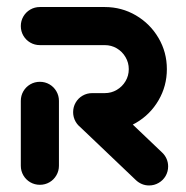

<svg xmlns="http://www.w3.org/2000/svg" viewBox="-20 -539 542 560"><path d="M96.3 0Q81.1 0 68.3 -7.4Q55.6 -14.8 48.1 -27.6Q40.7 -40.4 40.7 -55.6V-244.8Q40.7 -260 48.1 -272.8Q55.6 -285.6 68.3 -293Q81.1 -300.4 96.3 -300.4Q111.5 -300.4 124.3 -293Q137 -285.6 144.4 -272.8Q151.9 -260 151.9 -244.8V-55.6Q151.9 -40.4 144.4 -27.6Q137 -14.8 124.3 -7.4Q111.5 0 96.3 0ZM470.4 -53.7Q470.4 -38.5 463 -25.7Q455.6 -13 442.8 -5.6Q430 1.9 414.8 1.9Q403.7 1.9 393.9 -2.2Q384.1 -6.3 376.3 -13.7L210.7 -171.5Q202.6 -179.6 198 -189.8Q193.3 -200 193.3 -211.9Q193.3 -227 200.7 -239.8Q208.1 -252.6 220.9 -260Q233.7 -267.4 248.9 -267.4Q259.6 -267.4 269.6 -263.3Q279.6 -259.3 287 -252.2L453.3 -93.7Q461.5 -85.9 465.9 -75.6Q470.4 -65.2 470.4 -53.7ZM193.3 -211.9Q193.3 -227 200.7 -239.8Q208.1 -252.6 220.9 -260Q233.7 -267.4 248.9 -267.4H285.6Q304.8 -267.4 320.7 -276.9Q336.7 -286.3 346.1 -302.2Q355.6 -318.1 355.6 -337.4Q355.6 -356.3 346.1 -372.4Q336.7 -388.5 320.7 -398Q304.8 -407.4 285.6 -407.4H96.3Q81.1 -407.4 68.3 -414.8Q55.6 -422.2 48.1 -435Q40.7 -447.8 40.7 -463Q40.7 -478.1 48.1 -490.9Q55.6 -503.7 68.3 -511.1Q81.1 -518.5 96.3 -518.5H285.6Q334.8 -518.5 376.5 -494.1Q418.1 -469.6 442.4 -428.1Q466.7 -386.7 466.7 -337.4Q466.7 -288.1 442.4 -246.5Q418.1 -204.8 376.5 -180.6Q334.8 -156.3 285.6 -156.3H248.9Q233.7 -156.3 220.9 -163.7Q208.1 -171.1 200.7 -183.9Q193.3 -196.7 193.3 -211.9Z"/></svg>

Font: 26F Galaxy Hebrew Black
Style: Regular
Weight: 900
Designer: C₂₉H₂₅N₃O₅
Version: Version 1.000